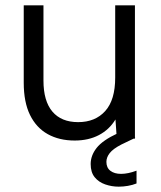

<svg xmlns="http://www.w3.org/2000/svg" viewBox="-20 -520 602 720"><path d="M468 -41 487 -3 435 22Q404 38 391.5 54Q379 70 379 87Q379 109 394 120.5Q409 132 434 132Q460 132 492 120V168Q477 174 459.5 177Q442 180 425 180Q399 180 374.5 171.5Q350 163 335 144.5Q320 126 320 95Q320 63 342.5 34.5Q365 6 421 -20ZM486 0H418L413 -72Q390 -34 351 -13.5Q312 7 260 7Q202 7 159 -17Q116 -41 92.5 -89Q69 -137 69 -210V-500H143V-218Q143 -141 176.5 -101.5Q210 -62 273 -62Q337 -62 374.5 -103.5Q412 -145 412 -229V-500H486Z"/></svg>

Font: Albert Sans
Style: Regular
Weight: 400
Designer: Andreas Rasmussen
Foundry: a.Foundry
Version: Version 1.025